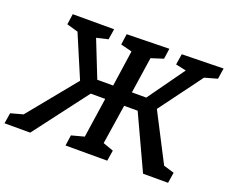

<svg xmlns="http://www.w3.org/2000/svg" viewBox="-139 -885 1270 1068"><g transform="rotate(20 495.5 -351.5)"><path d="M1006 -639 931 -618 744 -365 890 -82 953 -63 943 0H795L647 -319H567L531 -85L593 -63L583 0H336L345 -63L420 -83L455 -319H369L127 0H-25L-15 -63L58 -83L289 -366L182 -618L115 -637L124 -700H369L359 -637L291 -621L377 -404H471L502 -617L435 -634L444 -698L695 -703L686 -641L614 -618L582 -404H667L822 -621L760 -634L770 -698L1016 -703Z"/></g></svg>

Font: Bitter Pro SemiBold
Style: Italic
Weight: 600
Italic angle: -9°
Designer: Sol Matas, and Bitter project Authors
Foundry: Sol Matas
Version: Version 1.010